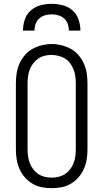

<svg xmlns="http://www.w3.org/2000/svg" viewBox="-20 -975 540 1003"><path d="M250 8Q224 8 198 3Q172 -2 149.5 -15.5Q127 -29 109.5 -49Q92 -69 81.5 -93Q71 -117 67 -143Q63 -169 63 -195V-540Q63 -566 67 -592Q71 -618 81.5 -642Q92 -666 109.5 -686.5Q127 -707 149.5 -719.5Q172 -732 198 -738.5Q224 -745 250 -745Q276 -745 302 -738.5Q328 -732 350.5 -719.5Q373 -707 390.5 -686.5Q408 -666 418.5 -642Q429 -618 433 -592Q437 -566 437 -540V-195Q437 -169 433 -143Q429 -117 418.5 -93Q408 -69 390.5 -49Q373 -29 350.5 -15.5Q328 -2 302 3Q276 8 250 8ZM250 -47Q268 -47 286.5 -51.5Q305 -56 320 -66Q335 -76 346.5 -91Q358 -106 364.5 -123Q371 -140 373.5 -158.5Q376 -177 376 -195V-540Q376 -559 373.5 -577Q371 -595 364 -612.5Q357 -630 346 -645Q335 -660 319 -669.5Q303 -679 285 -683.5Q267 -688 248 -688Q230 -688 212 -683.5Q194 -679 179 -668.5Q164 -658 153 -643.5Q142 -629 135.5 -612Q129 -595 126.5 -576.5Q124 -558 124 -540V-195Q124 -177 126.5 -158.5Q129 -140 135.5 -123Q142 -106 153.5 -91Q165 -76 180 -66Q195 -56 213.5 -51.5Q232 -47 250 -47ZM100 -815Q100 -844 109.5 -872.5Q119 -901 141 -920.5Q163 -940 192 -947.5Q221 -955 250 -955Q279 -955 308 -947.5Q337 -940 359 -920.5Q381 -901 390.5 -872.5Q400 -844 400 -815H340Q340 -833 334 -850Q328 -867 315 -878.5Q302 -890 285 -895Q268 -900 250 -900Q232 -900 215 -895Q198 -890 185 -878.5Q172 -867 166 -850Q160 -833 160 -815Z"/></svg>

Font: Iosevka Slab Light
Style: Regular
Weight: 300
Monospace: yes
Designer: Belleve Invis
Foundry: Belleve Invis
Version: Version 11.1.0; ttfautohint (v1.8.3)